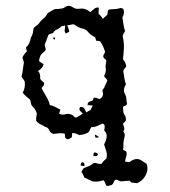

<svg xmlns="http://www.w3.org/2000/svg" viewBox="-20 -466 577 651"><path d="M187 -437Q194 -437 199 -441Q204 -445 209 -446Q218 -447 225.5 -442Q233 -437 241 -436Q246 -436 251 -436.5Q256 -437 261 -437Q276 -434 286 -425Q293 -430 299.5 -436Q306 -442 315 -440Q315 -435 314.5 -430Q314 -425 314 -420Q318 -416 322 -411.5Q326 -407 329 -402Q332 -406 335.5 -408.5Q339 -411 343 -415Q345 -420 345 -424.5Q345 -429 348 -433Q356 -435 365 -435Q374 -435 382 -437Q393 -442 399 -434Q403 -421 395 -407Q397 -396 398.5 -384Q400 -372 404 -361Q401 -355 398 -350Q395 -345 397 -338Q401 -320 400 -301.5Q399 -283 397 -265Q406 -256 408 -241Q406 -237 402.5 -233.5Q399 -230 398 -225Q400 -214 401.5 -202.5Q403 -191 407 -180Q402 -173 400.5 -164Q399 -155 404 -147Q408 -139 408.5 -130.5Q409 -122 411 -113Q409 -109 404.5 -107.5Q400 -106 397 -104Q397 -96 398 -88Q399 -80 404 -74Q406 -70 406.5 -66Q407 -62 407 -58Q405 -54 402 -51.5Q399 -49 397 -46Q399 -39 401 -33Q403 -27 398 -20Q405 -12 402.5 -3Q400 6 399 15Q398 21 398.5 28Q399 35 397 41Q399 43 402.5 44.5Q406 46 408 48Q411 57 408 65Q405 73 404 82Q409 82 413.5 83.5Q418 85 423 81Q429 76 437.5 74Q446 72 454 75Q460 78 465.5 82Q471 86 477 89Q484 109 474 128Q464 147 445 155Q440 155 435 154Q430 153 425 153Q421 149 420 147Q412 147 405 147.5Q398 148 392 149Q386 149 381 145.5Q376 142 370 144Q367 148 365 153Q363 158 359 161Q354 163 350 163.5Q346 164 342 165Q338 160 336.5 154.5Q335 149 331 145Q311 152 294 149Q282 143 266 136Q264 131 262 126.5Q260 122 256 117Q259 110 264 104Q271 101 278.5 98.5Q286 96 292 91Q299 84 308 87.5Q317 91 325 89Q327 84 331.5 80Q336 76 341 71Q344 59 340.5 47Q337 35 333 24Q339 13 341.5 0Q344 -13 333 -24Q335 -29 335 -37Q335 -45 328 -47Q319 -43 310 -39Q301 -35 290 -35Q286 -30 283.5 -23Q281 -16 273 -14Q268 -11 261.5 -10Q255 -9 249 -8Q243 -11 237.5 -13Q232 -15 225 -15Q224 -11 224 -7Q224 -3 223 0Q219 2 214 5Q209 8 205 4Q200 2 200.5 -3.5Q201 -9 199 -13Q190 -15 180.5 -14Q171 -13 161 -12Q151 -15 147 -24.5Q143 -34 133 -36Q125 -41 116.5 -45Q108 -49 103 -56Q102 -62 103 -68.5Q104 -75 105 -81Q103 -89 98 -96Q93 -103 87 -109Q85 -114 84.5 -119Q84 -124 81 -129Q75 -134 68.5 -139.5Q62 -145 57 -152Q62 -160 63.5 -169.5Q65 -179 64 -189Q62 -194 58.5 -198Q55 -202 53 -206Q56 -217 57 -227Q58 -237 60 -248Q62 -253 60 -259Q58 -265 56 -270Q58 -277 62.5 -282Q67 -287 71 -292Q70 -297 68 -305Q76 -312 79.5 -321Q83 -330 85 -339Q90 -347 91.5 -355Q93 -363 94 -371Q99 -376 104.5 -379.5Q110 -383 113 -388Q118 -396 125.5 -401.5Q133 -407 138 -415Q141 -422 147.5 -425Q154 -428 159 -432Q166 -436 172.5 -435.5Q179 -435 187 -437ZM208 -380Q210 -375 212 -370Q214 -365 215 -360Q213 -357 209.5 -355.5Q206 -354 203 -352Q198 -359 199.5 -365.5Q201 -372 201 -380Q196 -378 191.5 -377.5Q187 -377 184 -373Q178 -368 171 -365Q164 -362 160 -354Q155 -352 150 -351Q145 -350 143 -345Q141 -338 138.5 -332.5Q136 -327 134 -320Q130 -315 132.5 -309Q135 -303 135 -297Q131 -291 126 -287.5Q121 -284 118 -279Q116 -274 114 -268.5Q112 -263 113 -258Q117 -255 120.5 -253Q124 -251 128 -248Q126 -240 121 -235Q116 -230 109 -225Q118 -216 116 -200Q118 -195 122.5 -191.5Q127 -188 130 -184Q130 -178 126.5 -174.5Q123 -171 121 -167Q128 -153 136.5 -139.5Q145 -126 149 -110Q158 -108 167 -103.5Q176 -99 185 -94Q183 -91 182.5 -87.5Q182 -84 180 -81Q190 -75 201 -78.5Q212 -82 223 -77Q228 -75 231.5 -70.5Q235 -66 240 -68Q246 -71 251 -74.5Q256 -78 261 -81Q255 -86 251 -91Q247 -96 252 -103Q260 -105 265 -99Q270 -93 272 -85Q276 -87 279.5 -89Q283 -91 287 -93Q289 -97 291 -101Q293 -105 295 -108Q290 -109 285.5 -109Q281 -109 277 -110Q277 -118 282 -120.5Q287 -123 294 -125Q295 -127 296 -129.5Q297 -132 298 -135Q303 -135 308 -133.5Q313 -132 318 -130Q333 -139 328 -155Q326 -160 330 -164Q334 -168 335 -173Q337 -178 339.5 -183Q342 -188 344 -193Q342 -198 336.5 -203Q331 -208 335 -213Q340 -223 338.5 -233.5Q337 -244 340 -254Q342 -262 336 -266Q330 -270 330 -276Q331 -281 333.5 -284Q336 -287 336 -292Q333 -300 330 -307.5Q327 -315 322 -322Q320 -327 315.5 -327Q311 -327 306 -328Q305 -331 304.5 -333.5Q304 -336 303 -339Q297 -343 291 -346.5Q285 -350 280 -356Q272 -367 259 -369.5Q246 -372 236 -380Q231 -385 223.5 -383Q216 -381 208 -380ZM158 -338Q160 -338 162.5 -338.5Q165 -339 167 -339Q167 -337 166.5 -335Q166 -333 166 -331Q163 -333 161.5 -334.5Q160 -336 158 -338ZM301 -10Q306 -8 309.5 -5.5Q313 -3 316 -1Q310 1 304 1Q303 -1 302.5 -4.5Q302 -8 301 -10ZM298 52Q302 50 307 52Q312 54 312 59Q307 66 296 62Q298 56 298 52ZM253 95Q254 92 255 88Q256 84 261 84Q268 87 266 97Q261 97 253 95Z"/></svg>

Font: ErikasBuero
Style: Regular
Weight: 400
Designer: Peter Wiegel
Foundry: Peter Wiegel
Version: Version 1.006